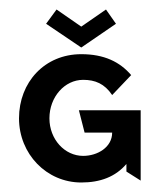

<svg xmlns="http://www.w3.org/2000/svg" viewBox="-20 -380 335 404"><path d="M276 -148H146L158 -101H216C216 -70 185 -52 155 -52C116 -52 84 -87 84 -131C84 -176 116 -212 155 -212C180 -212 200 -204 216 -180L256 -222C232 -250 199 -266 151 -266C74 -266 20 -207 20 -131C20 -56 78 4 151 4C191 4 223 -8 246 -35V-19L276 0ZM224 -330 203 -360 151 -324 99 -360 77 -330 151 -280Z"/></svg>

Font: Hussar Tani
Style: Dwa
Weight: 700
Foundry: Cannot Into Space Fonts
Version: Version 0.92